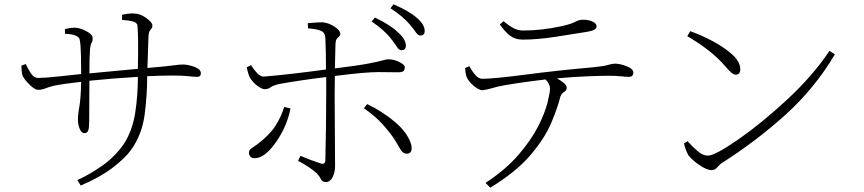

<svg xmlns="http://www.w3.org/2000/svg" viewBox="-20 -818 3990 887"><path d="M79 -515 99 -522Q109 -500 123 -479Q137 -458 155 -458Q186 -458 247 -464.5Q308 -471 355 -476Q355 -508 354 -561Q353 -614 348 -636Q340 -660 280 -662V-684Q305 -690 326 -690Q348 -690 378 -674.5Q408 -659 408 -642Q408 -627 403 -620Q398 -613 396 -591Q393 -559 393 -479L617 -500Q620 -647 615 -700Q613 -714 594 -719Q575 -724 544 -726V-750Q572 -756 594 -756Q627 -756 655.5 -735Q684 -714 684 -701Q684 -691 680 -686.5Q676 -682 671.5 -675Q667 -668 666 -651L661 -504Q755 -512 781.5 -516Q808 -520 825 -520Q849 -520 878.5 -509Q908 -498 908 -480Q908 -473 904.5 -468Q901 -463 890 -463Q877 -463 851 -466Q825 -469 776 -469Q727 -469 660 -466Q660 -377 648 -287Q636 -197 586 -126Q559 -88 500 -43Q441 2 353 39L337 14Q395 -12 453 -53Q511 -94 553 -154Q592 -216 604.5 -296Q617 -376 617 -463Q500 -456 393 -445L392 -257Q392 -227 387.5 -215Q383 -203 371 -203Q355 -203 347.5 -224.5Q340 -246 340 -262Q340 -291 346.5 -325Q353 -359 355 -440Q272 -431 225 -421Q206 -416 189 -409.5Q172 -403 156 -403Q141 -403 117.5 -426Q94 -449 85 -467Q81 -476 80 -491Q79 -506 79 -515Z M1788 -637Q1758 -677 1697 -719L1712 -737Q1785 -702 1818 -669Q1855 -637 1855 -607Q1855 -586 1834 -586Q1823 -586 1813.5 -601.5Q1804 -617 1788 -637ZM1874 -704Q1843 -741 1784 -780L1798 -798Q1870 -767 1905 -736Q1942 -705 1942 -675Q1942 -654 1922 -654Q1911 -654 1901 -669Q1891 -684 1874 -704ZM1805 -170Q1787 -199 1751 -240Q1715 -281 1661 -318L1676 -337Q1748 -303 1806 -253.5Q1864 -204 1880 -149Q1888 -108 1859 -108Q1842 -108 1830.5 -127Q1819 -146 1805 -170ZM1293 -324 1322 -317Q1306 -234 1254.5 -160.5Q1203 -87 1156 -87Q1143 -87 1136.5 -95Q1130 -103 1130 -112Q1130 -125 1141.5 -132.5Q1153 -140 1171 -153Q1228 -197 1254 -239Q1280 -281 1293 -324ZM1120 -507 1140 -517Q1152 -497 1167.5 -480.5Q1183 -464 1198 -464Q1326 -475 1486 -497Q1486 -586 1483 -643Q1482 -667 1463.5 -675.5Q1445 -684 1403 -687L1402 -711Q1446 -715 1471 -715Q1500 -712 1526 -694.5Q1552 -677 1552 -662Q1552 -654 1546.5 -649.5Q1541 -645 1536 -638.5Q1531 -632 1530 -618L1527 -502Q1633 -515 1682.5 -524.5Q1732 -534 1748 -539Q1764 -544 1774 -544Q1800 -544 1825 -531.5Q1850 -519 1850 -508Q1850 -494 1843 -489Q1836 -484 1818 -484Q1779 -484 1728 -485Q1667 -485 1527 -467L1526 -372Q1526 -278 1528 -51Q1528 -22 1516.5 0.5Q1505 23 1485 23Q1469 23 1463.5 11Q1458 -1 1444 -17Q1409 -48 1357 -75L1368 -98Q1418 -77 1461 -63Q1480 -56 1483 -75Q1487 -247 1487 -374V-462Q1371 -448 1270 -430Q1241 -423 1230 -414.5Q1219 -406 1203 -406Q1190 -406 1169 -421.5Q1148 -437 1135 -459Q1126 -476 1120 -507Z M2692 -671Q2632 -661 2547 -648Q2462 -635 2394 -635Q2360 -635 2336 -653.5Q2312 -672 2289 -705L2306 -720Q2333 -698 2353 -687.5Q2373 -677 2398 -677Q2482 -677 2574 -697Q2619 -707 2637 -717Q2655 -727 2672 -727Q2698 -727 2717 -718.5Q2736 -710 2736 -696Q2736 -678 2692 -671ZM2245 49 2223 27Q2316 -34 2375 -102.5Q2434 -171 2466 -234Q2498 -297 2509.5 -344.5Q2521 -392 2521 -408Q2521 -431 2500 -451Q2344 -432 2280 -418Q2237 -405 2208 -401Q2192 -402 2168.5 -421.5Q2145 -441 2136 -462Q2130 -476 2129 -504L2148 -512Q2160 -490 2175.5 -472Q2191 -454 2208 -454Q2260 -454 2409.5 -473.5Q2559 -493 2718 -507Q2770 -512 2789 -518Q2808 -524 2821 -524Q2844 -524 2875 -512Q2906 -500 2906 -482Q2906 -475 2902 -469Q2898 -463 2883 -463Q2873 -463 2849 -465.5Q2825 -468 2791 -468Q2758 -468 2693.5 -465.5Q2629 -463 2553 -456Q2571 -446 2584.5 -435Q2598 -424 2598 -413Q2598 -400 2586.5 -393.5Q2575 -387 2569 -372Q2556 -320 2526.5 -250Q2497 -180 2431.5 -102.5Q2366 -25 2245 49Z M3169 -674Q3222 -655 3275 -626.5Q3328 -598 3364 -565Q3400 -532 3400 -498Q3400 -473 3378 -473Q3363 -473 3332 -510Q3271 -583 3155 -651ZM3812 -583 3837 -567Q3744 -410 3609 -288Q3474 -166 3312 -63Q3302 -55 3292 -43.5Q3282 -32 3268 -32Q3245 -32 3211 -55.5Q3177 -79 3160 -101Q3145 -130 3140 -155L3156 -166Q3181 -138 3204.5 -118.5Q3228 -99 3250 -99Q3283 -99 3391 -174Q3499 -249 3617.5 -359Q3736 -469 3812 -583Z"/></svg>

Font: Minh Nguyen ExtraLight
Style: Regular
Weight: 250
Designer: Ryoko NISHIZUKA 西塚涼子 (kana & ideographs); Frank Grießhammer (Latin, Greek & Cyrillic); Wenlong ZHANG 张文龙 (bopomofo); San
Foundry: Adobe
Version: Version 1.100;July 7, 2023;FontCreator 14.0.0.2814 64-bit